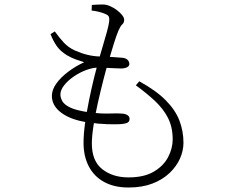

<svg xmlns="http://www.w3.org/2000/svg" viewBox="-20 -794 1040 855"><path d="M552 41Q489 41 444 16.5Q399 -8 375.5 -53Q352 -98 352 -158Q352 -197 359 -246.5Q366 -296 376.5 -347.5Q387 -399 398 -444Q409 -489 417 -518Q427 -553 437.5 -588Q448 -623 456 -652Q464 -681 466 -697Q468 -716 463 -722.5Q458 -729 444 -734Q431 -739 415.5 -742.5Q400 -746 388 -747L389 -772Q401 -773 413.5 -773.5Q426 -774 438 -774Q453 -774 469.5 -767Q486 -760 500.5 -749Q515 -738 524 -726.5Q533 -715 533 -706Q533 -693 525 -686Q517 -679 508 -659Q498 -635 487.5 -601.5Q477 -568 461 -514Q452 -484 440 -437Q428 -390 416 -337Q404 -284 396.5 -235.5Q389 -187 389 -155Q389 -77 435.5 -40.5Q482 -4 552 -4Q622 -4 665.5 -30Q709 -56 729 -95Q749 -134 749 -173Q749 -228 728 -269Q707 -310 670 -344.5Q633 -379 585 -414L600 -432Q675 -391 718 -347.5Q761 -304 779 -257Q797 -210 797 -158Q797 -123 781.5 -88Q766 -53 735 -23.5Q704 6 658.5 23.5Q613 41 552 41ZM514 -241Q495 -240 457.5 -241Q420 -242 371 -249Q296 -260 253.5 -291.5Q211 -323 211 -367Q211 -394 230.5 -421.5Q250 -449 283 -474Q316 -499 355 -517Q335 -523 317 -529.5Q299 -536 278 -548Q249 -566 233 -588.5Q217 -611 205 -642L224 -654Q244 -626 264.5 -604Q285 -582 314 -569Q370 -544 423.5 -542.5Q477 -541 522 -537Q539 -536 547.5 -528Q556 -520 556 -509Q556 -501 547.5 -495.5Q539 -490 522 -489Q513 -489 492.5 -490Q472 -491 451 -492Q430 -493 418 -493Q393 -493 363.5 -482Q334 -471 308 -453Q282 -435 265.5 -414Q249 -393 249 -373Q249 -359 257.5 -343.5Q266 -328 293 -315Q320 -302 376 -294Q429 -287 468 -288.5Q507 -290 525 -288Q539 -287 548 -281Q557 -275 557 -264Q557 -254 549 -248.5Q541 -243 514 -241Z"/></svg>

Font: Noto Serif JP ExtraLight
Style: Regular
Weight: 200
Designer: Ryoko NISHIZUKA  (kana & ideographs); Frank Grießhammer (Latin, Greek & Cyrillic); Wenlong ZHANG  (bopomofo); Sandoll Co
Foundry: Adobe
Version: Version 2.002-H1;hotconv 1.1.0;makeotfexe 2.6.0